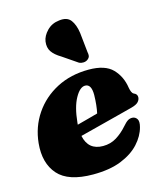

<svg xmlns="http://www.w3.org/2000/svg" viewBox="-115 -839 788 937"><g transform="rotate(-15 279.5 -370.0)"><path d="M519 -149Q508 -106.5 473.8 -69Q439.5 -31.5 381.5 -8.2Q323.5 15 239.5 15Q114.5 15 63 -43.5Q11.5 -102 21 -201Q29 -282 72.5 -346.2Q116 -410.5 187.2 -447.8Q258.5 -485 349.5 -485Q432 -485 469.8 -446Q507.5 -407 516 -348Q518 -336.5 522 -327.2Q526 -318 533 -315Q549 -308.5 549 -293Q549 -280.5 539.2 -269.5Q529.5 -258.5 503 -251.5Q474.5 -244 428 -232Q381.5 -220 329.2 -206.5Q277 -193 232 -181.5Q247.5 -106.5 322 -106.5Q360 -106.5 390 -125Q420 -143.5 445 -172Q461 -190.5 471.5 -197Q482 -203.5 494.5 -203Q509 -202.5 517.8 -189.8Q526.5 -177 519 -149ZM230 -250Q229.5 -244.5 229 -239Q256.5 -246.5 284.5 -253.8Q312.5 -261 334.5 -267.5Q338.5 -285.5 341 -308.8Q343.5 -332 344 -359Q344 -414 312.5 -414Q286 -414 261.8 -370.2Q237.5 -326.5 230 -250ZM356 -668.5 366.5 -569Q369 -559 367.8 -549.8Q366.5 -540.5 356 -532.5Q347 -526 335 -525.5Q323 -525 313.5 -529.5L238 -581Q206 -600 192 -620.8Q178 -641.5 182 -672Q186 -699.5 210.5 -724.8Q235 -750 272.5 -754Q313 -759.5 331.5 -735.5Q350 -711.5 356 -668.5Z"/></g></svg>

Font: Fraunces 9pt S000 Black
Style: Italic
Weight: 900
Italic angle: -16°
Version: Version 1.000; ttfautohint (v1.8.3)